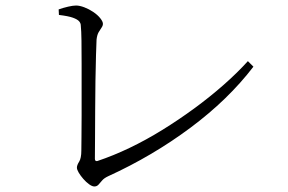

<svg xmlns="http://www.w3.org/2000/svg" viewBox="-20 -688 1040 694"><path d="M321 -14Q313 -14 302 -22Q291 -30 281 -41.5Q271 -53 264.5 -64Q258 -75 258 -82Q258 -91 266 -103.5Q274 -116 274 -144Q274 -158 274.5 -191.5Q275 -225 275 -270Q275 -315 275 -363.5Q275 -412 275 -458.5Q275 -505 274.5 -541Q274 -577 272 -596Q272 -604 266 -611Q260 -618 243.5 -624Q227 -630 193 -634L192 -654Q209 -660 226.5 -664Q244 -668 255 -668Q268 -668 285 -661.5Q302 -655 317.5 -644.5Q333 -634 342.5 -622Q352 -610 352 -602Q352 -595 347 -588Q342 -581 336.5 -571.5Q331 -562 329 -545Q328 -528 327 -488Q326 -448 325 -395.5Q324 -343 324 -288.5Q324 -234 323.5 -187.5Q323 -141 323 -114Q323 -104 332 -106Q389 -125 448.5 -153.5Q508 -182 567 -218.5Q626 -255 682 -296Q738 -337 787.5 -380.5Q837 -424 876 -467L896 -447Q805 -328 668 -226Q531 -124 371 -51Q356 -44 349 -35.5Q342 -27 336 -20.5Q330 -14 321 -14Z"/></svg>

Font: Noto Serif SC ExtraLight Light
Style: Regular
Weight: 300
Version: Version 2.002-H1;hotconv 1.1.0;makeotfexe 2.6.0